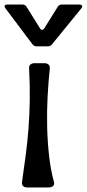

<svg xmlns="http://www.w3.org/2000/svg" viewBox="-24 -820 382 845"><path d="M73 -20Q82 -82 89.5 -139.5Q97 -197 101.5 -256Q106 -315 107 -379Q108 -443 104 -520Q103 -530 110 -536Q117 -542 129 -542H171Q183 -542 190 -535.5Q197 -529 195 -517Q189 -460 185.5 -394.5Q182 -329 183.5 -263Q185 -197 192 -134.5Q199 -72 213 -21Q217 -8 209.5 -1.5Q202 5 190 5H97Q70 5 73 -20ZM1 -782Q-12 -800 10 -800H75Q87 -800 93 -790L151 -697Q161 -680 172 -697L230 -790Q236 -800 248 -800H324Q334 -800 337 -795Q340 -790 333 -782L205 -625Q197 -616 187 -616H137Q126 -616 119 -625Z"/></svg>

Font: OpenDyslexic 3
Style: Regular
Weight: 400
Designer: Abelardo Gonzalez
Version: Version 1.000;PS 001.001;hotconv 1.0.56